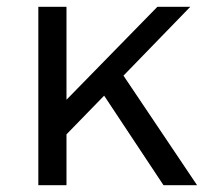

<svg xmlns="http://www.w3.org/2000/svg" viewBox="-20 -546 612 566"><path d="M462 0H561L344 -323L541 -526H444L176 -252V-526H93V0H176V-150L287 -264Z"/></svg>

Font: Juman Normal
Style: Regular
Weight: 300
Designer: Bandar Raffah (Arabic) Julieta Ulanovsky (Latin)
Foundry: Caramella
Version: Version 5.022;PS 005.022;hotconv 1.0.88;makeotf.lib2.5.64775